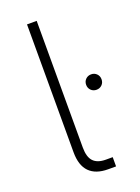

<svg xmlns="http://www.w3.org/2000/svg" viewBox="-136 -760 596 820"><g transform="rotate(-20 162.5 -350.0)"><path d="M209 0Q153 0 124 -29.5Q95 -59 95 -119V-700H139V-124Q139 -81 157.5 -61.5Q176 -42 214 -42H245V0H209ZM279 -336Q264 -336 254 -346Q244 -356 244 -371Q244 -386 254 -396Q264 -406 279 -406Q294 -406 304 -396Q314 -386 314 -371Q314 -356 304 -346Q294 -336 279 -336Z"/></g></svg>

Font: Retni Sans Light
Style: Regular
Weight: 300
Designer: Vitaly Kuzmin
Foundry: ParaType Ltd.
Version: Version 1.00;March 2, 2019;FontCreator 11.5.0.2425 64-bit; t